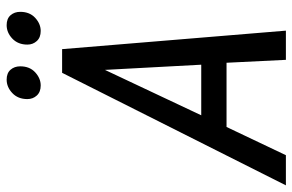

<svg xmlns="http://www.w3.org/2000/svg" viewBox="-220 -726 901 592"><g transform="rotate(-90 231.0 -430.5)"><path d="M-45 0 302 -690H375L432 0H342L333 -183H135L48 0ZM171 -261H327L311 -558ZM221 -797Q221 -826 239.5 -843.5Q258 -861 281 -861Q301 -861 311.5 -849Q322 -837 322 -819Q322 -790 303.5 -773Q285 -756 263 -756Q243 -756 232 -768Q221 -780 221 -797ZM389 -797Q389 -826 407.5 -843.5Q426 -861 449 -861Q469 -861 479.5 -849Q490 -837 490 -819Q490 -790 471.5 -773Q453 -756 431 -756Q411 -756 400 -768Q389 -780 389 -797Z"/></g></svg>

Font: Radio Canada Condensed
Style: Italic
Weight: 400
Width: 3
Italic angle: -12°
Designer: Charles Daoud, Etienne Aubert Bonn, Alexandre Saumier Demers, Jacques Le Bailly
Foundry: Radio-Canada
Version: Version 2.104; ttfautohint (v1.8.4.7-5d5b);gftools[0.9.28.de